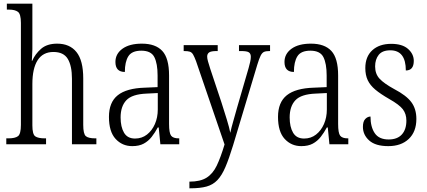

<svg xmlns="http://www.w3.org/2000/svg" viewBox="-20 -780 2309 1038"><path d="M14 0V-32H25Q62 -32 77.5 -44Q93 -56 93 -105V-656Q93 -704 77 -716Q61 -728 29 -728H17V-760H155V-514Q155 -496 153.5 -477Q152 -458 152 -451H154Q170 -488 202 -516Q234 -544 289 -544Q357 -544 393.5 -498.5Q430 -453 430 -356V-105Q430 -56 444 -44Q458 -32 495 -32H501V0H369V-354Q369 -424 346.5 -461.5Q324 -499 269 -499Q212 -499 183.5 -454.5Q155 -410 155 -326V-102Q155 -54 170.5 -43Q186 -32 223 -32H229V0Z M695 10Q641 10 605 -29Q569 -68 569 -148Q569 -227 616.5 -265Q664 -303 763 -306L832 -309V-372Q832 -436 814.5 -471Q797 -506 744 -506Q693 -506 674 -476Q655 -446 655 -391Q604 -391 604 -445Q604 -489 642 -516.5Q680 -544 747 -544Q821 -544 857.5 -504.5Q894 -465 894 -372V-110Q894 -61 905 -46.5Q916 -32 946 -32H949V0H847L838 -91H833Q818 -63 800 -40Q782 -17 757 -3.5Q732 10 695 10ZM710 -31Q747 -31 774.5 -52.5Q802 -74 817.5 -109.5Q833 -145 833 -188V-277L773 -274Q694 -271 663 -238Q632 -205 632 -145Q632 -94 650.5 -62.5Q669 -31 710 -31Z M1004 202Q1063 202 1097 180.5Q1131 159 1152 115Q1173 71 1194 1L1040 -449Q1031 -473 1024 -485Q1017 -497 1006.5 -500.5Q996 -504 976 -504H973V-536H1157V-504H1151Q1121 -504 1110.5 -496.5Q1100 -489 1100 -474Q1100 -464 1104.5 -448Q1109 -432 1117 -407L1177 -227Q1193 -177 1206.5 -133Q1220 -89 1225 -62Q1231 -90 1241 -124.5Q1251 -159 1262 -199L1324 -412Q1329 -430 1332.5 -445.5Q1336 -461 1336 -473Q1336 -490 1325.5 -497Q1315 -504 1284 -504H1272V-536H1440V-504H1437Q1418 -504 1407.5 -499.5Q1397 -495 1389 -479Q1381 -463 1371 -430L1240 6Q1218 78 1198.5 123.5Q1179 169 1155 194Q1131 219 1096.5 228.5Q1062 238 1009 238H1004Z M1609 10Q1555 10 1519 -29Q1483 -68 1483 -148Q1483 -227 1530.5 -265Q1578 -303 1677 -306L1746 -309V-372Q1746 -436 1728.5 -471Q1711 -506 1658 -506Q1607 -506 1588 -476Q1569 -446 1569 -391Q1518 -391 1518 -445Q1518 -489 1556 -516.5Q1594 -544 1661 -544Q1735 -544 1771.5 -504.5Q1808 -465 1808 -372V-110Q1808 -61 1819 -46.5Q1830 -32 1860 -32H1863V0H1761L1752 -91H1747Q1732 -63 1714 -40Q1696 -17 1671 -3.5Q1646 10 1609 10ZM1624 -31Q1661 -31 1688.5 -52.5Q1716 -74 1731.5 -109.5Q1747 -145 1747 -188V-277L1687 -274Q1608 -271 1577 -238Q1546 -205 1546 -145Q1546 -94 1564.5 -62.5Q1583 -31 1624 -31Z M2079 10Q2010 10 1976 -20.5Q1942 -51 1942 -94Q1942 -124 1955 -137Q1968 -150 1983 -150Q1983 -94 2006 -60Q2029 -26 2081 -26Q2128 -26 2152.5 -53Q2177 -80 2177 -128Q2177 -164 2158 -189Q2139 -214 2084 -245Q2037 -272 2009 -295.5Q1981 -319 1968 -346.5Q1955 -374 1955 -412Q1955 -474 1993 -508.5Q2031 -543 2095 -543Q2155 -543 2186 -515.5Q2217 -488 2217 -451Q2217 -399 2174 -399Q2174 -508 2090 -508Q2047 -508 2027.5 -483.5Q2008 -459 2008 -421Q2008 -380 2032.5 -354Q2057 -328 2112 -298Q2177 -264 2204 -227.5Q2231 -191 2231 -137Q2231 -68 2190 -29Q2149 10 2079 10Z"/></svg>

Font: Noto Serif Tamil Condensed Light
Style: Regular
Weight: 300
Width: 3
Designer: Indian Type Foundry, Tom Grace, and the Monotype Design Team
Foundry: Monotype Imaging Inc.
Version: Version 2.004; ttfautohint (v1.8.4.7-5d5b)